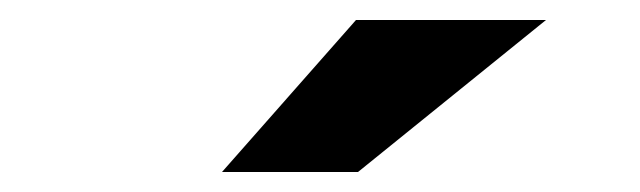

<svg xmlns="http://www.w3.org/2000/svg" viewBox="-20 -779 640 192"><path d="M202 -607 336 -759H526L338 -607Z"/></svg>

Font: Montserrat Thin ExtraBold
Style: Regular
Weight: 800
Version: Version 9.000